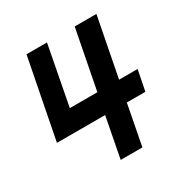

<svg xmlns="http://www.w3.org/2000/svg" viewBox="-157 -811 912 942"><g transform="rotate(-30 298.5 -340.0)"><path d="M119 -680H235L171 -345H327L392 -680H515L450 -345H555L532 -229H427L383 0H260L304 -229H31Z"/></g></svg>

Font: Teachers SemiBold
Style: Italic
Weight: 600
Designer: Alfredo Marco Pradil & Chank Diesel
Version: Version 0.009